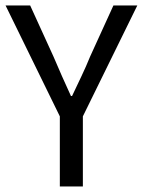

<svg xmlns="http://www.w3.org/2000/svg" viewBox="-21 -676 518 696"><path d="M195.9 0V-254.2L-0.9 -656.3H88.3L172.8 -471.1Q188.4 -434.5 203.7 -399.8Q219.1 -365.1 236.2 -327.9H240.2Q257.8 -365.1 274.3 -399.8Q290.9 -434.5 305.7 -471.1L390.2 -656.3H476.8L279.4 -254.2V0Z"/></svg>

Font: Source Sans 3 Variable
Style: Regular
Weight: 200
Designer: Paul D. Hunt
Foundry: Adobe Systems Incorporated
Version: Version 3.026